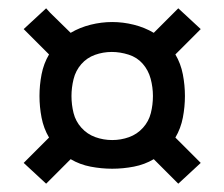

<svg xmlns="http://www.w3.org/2000/svg" viewBox="-20 -571 540 462"><path d="M409 -129 350 -188Q328 -175 302 -170Q276 -165 250 -165Q224 -165 198 -170Q172 -175 150 -188L91 -129L37 -179L98 -240Q85 -262 80 -288Q75 -314 75 -340Q75 -366 80 -392Q85 -418 98 -440L37 -501L91 -551L101 -540L150 -492Q172 -505 198 -511.5Q224 -518 250 -518Q276 -518 302 -511.5Q328 -505 350 -492L409 -551L463 -501L402 -440Q415 -418 420 -392Q425 -366 425 -340Q425 -314 420 -288Q415 -262 402 -240L463 -179ZM250 -234Q271 -234 290.5 -241Q310 -248 324 -263.5Q338 -279 343 -299Q348 -319 348 -340Q348 -361 342.5 -381.5Q337 -402 323.5 -417.5Q310 -433 289.5 -439.5Q269 -446 249 -446Q228 -446 208.5 -439Q189 -432 175.5 -416.5Q162 -401 157 -380.5Q152 -360 152 -340Q152 -319 157 -299Q162 -279 176 -263.5Q190 -248 209.5 -241Q229 -234 250 -234Z"/></svg>

Font: Zed Sans
Style: Regular
Weight: 400
Designer: Belleve Invis
Foundry: Belleve Invis
Version: Version 1.0.0; ttfautohint (v1.8.4)